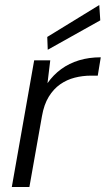

<svg xmlns="http://www.w3.org/2000/svg" viewBox="-20 -744 421 764"><path d="M27 0 116 -504H180L169 -413Q192 -446 223.5 -469Q255 -492 294.5 -504Q334 -516 381 -516L369 -443H342Q309 -443 277.5 -435Q246 -427 219.5 -408.5Q193 -390 174 -359Q155 -328 147 -282L97 0ZM170 -546 168 -597 375 -724 379 -663Z"/></svg>

Font: DM Sans Light
Style: Italic
Weight: 300
Italic angle: -10°
Designer: Colophon Foundry, Jonny Pinhorn
Foundry: Colophon Foundry
Version: Version 4.004;gftools[0.9.30]